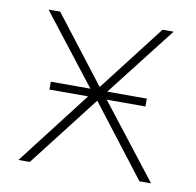

<svg xmlns="http://www.w3.org/2000/svg" viewBox="-64 -585 663 650"><g transform="rotate(10 267.5 -259.5)"><path d="M496 0 299 -253H432V-280H296L482 -519H444L268 -291L92 -519H52L238 -280H102V-253H235L40 0H79L268 -244L456 0Z"/></g></svg>

Font: Talent ExtraLight
Style: Regular
Weight: 200
Designer: Mike Powis
Version: Version 1.001;hotconv 1.0.109;makeotfexe 2.5.65596